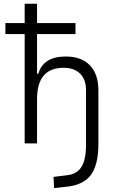

<svg xmlns="http://www.w3.org/2000/svg" viewBox="-20 -752 626 1007"><path d="M109.4 0V-573.2H8.3V-630.9H109.4V-732.4H174.3V-630.9H376V-573.2H174.3V-365.2H181.2Q206.5 -455.6 325.7 -455.6Q407.2 -455.6 451.7 -409.2Q496.1 -362.8 496.1 -278.3V1.5Q496.1 116.2 454.1 168.9Q412.1 221.7 317.9 228.5L263.7 234.4L260.7 175.8L327.6 167.5Q382.3 162.6 406.7 124.3Q431.2 85.9 431.2 7.3V-278.3Q431.2 -335 400.1 -365.7Q369.1 -396.5 314 -396.5Q174.3 -396.5 174.3 -232.4V0Z"/></svg>

Font: Cascadia Code NF Light
Style: Regular
Weight: 300
Monospace: yes
Designer: Aaron Bell
Foundry: Saja Typeworks
Version: Version 2404.023; ttfautohint (v1.8.4)